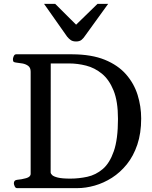

<svg xmlns="http://www.w3.org/2000/svg" viewBox="-20 -974 789 994"><path d="M68.4 0Q60.1 0 55.9 -9.8Q51.8 -19.5 51.8 -24.9Q51.8 -41 67.9 -43Q91.3 -44.9 115 -51.5Q138.7 -58.1 138.7 -74.2V-602.5Q138.7 -623.5 126.2 -632.8Q113.8 -642.1 96.7 -645.3Q79.6 -648.4 64.5 -649.9Q54.2 -650.9 50.5 -654.1Q46.9 -657.2 46.9 -668Q46.9 -673.3 51 -683.1Q55.2 -692.9 63.5 -692.9H354.5Q454.1 -692.4 522.5 -664.6Q590.8 -636.7 632.3 -589.4Q673.8 -542 692.4 -482.7Q710.9 -423.3 710.9 -360.4Q710.9 -284.2 690.9 -225.1Q670.9 -166 636.7 -123.5Q602.5 -81.1 559.6 -53.7Q516.6 -26.4 470.2 -13.2Q423.8 0 379.9 0ZM242.2 -82Q242.2 -75.2 250 -67.6Q257.8 -60.1 279.5 -54.7Q301.3 -49.3 343.8 -49.3Q388.2 -49.3 432.1 -58.8Q476.1 -68.4 512 -98.9Q547.9 -129.4 569.3 -191.4Q590.8 -253.4 590.8 -358.4Q590.8 -449.2 567.9 -505.6Q544.9 -562 507.6 -592.5Q470.2 -623 425.8 -634.3Q381.3 -645.5 338.9 -645.5H242.7ZM374 -759.3Q356.4 -759.3 346.2 -766.6Q335.9 -773.9 327.6 -784.2L208 -954.1H265.6L374 -846.2L484.9 -954.1H540L420.4 -788.6Q412.6 -776.4 402.3 -767.8Q392.1 -759.3 374 -759.3Z"/></svg>

Font: Gelasio
Style: Regular
Weight: 400
Designer: Eben Sorkin
Foundry: Eben Sorkin
Version: Version 1.008